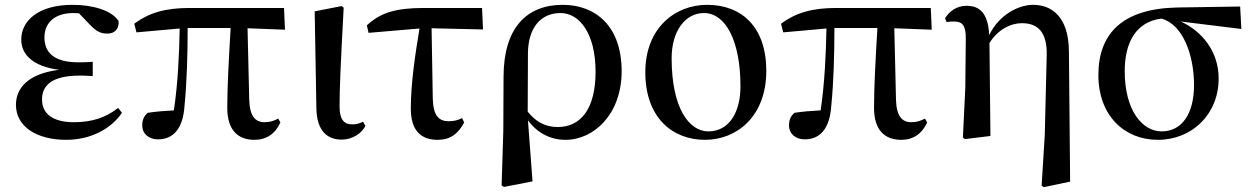

<svg xmlns="http://www.w3.org/2000/svg" viewBox="-20 -563 5182 795"><path d="M254 16C358 16 441 -31 485 -96L469 -116C418 -76 361 -57 286 -57C196 -57 154 -94 154 -151C154 -207 191 -250 311 -250C323 -250 334 -250 364 -248V-307C339 -305 322 -305 304 -305C202 -305 164 -347 164 -408C164 -470 208 -509 284 -509L307 -508L351 -462C382 -429 400 -424 426 -424C455 -424 474 -444 471 -476C442 -521 362 -543 281 -543C137 -543 68 -476 68 -399C68 -338 115 -288 225 -274C95 -258 46 -197 46 -129C46 -38 133 16 254 16Z M1034 16C1083 16 1120 -9 1141 -56L1132 -72C1114 -63 1100 -57 1075 -57C1038 -57 1014 -81 1012 -149L1005 -446L1160 -440L1156 -530H765C664 -530 597 -510 536 -465L545 -429L724 -445C722 -341 717 -221 700 -106C660 -104 626 -101 592 -96C576 -83 569 -66 569 -44C569 -9 596 14 634 14C699 14 738 -32 744 -125C754 -224 757 -343 757 -447H935C928 -328 921 -206 921 -117C921 -22 967 16 1034 16Z M1394 15C1443 15 1480 -14 1493 -42L1483 -59C1471 -53 1458 -48 1439 -48C1408 -48 1386 -63 1386 -123C1386 -197 1390 -286 1403 -531L1395 -538L1283 -516L1290 -116C1291 -25 1332 15 1394 15Z M1792 16C1845 16 1877 -9 1902 -56L1893 -74C1876 -65 1859 -61 1838 -61C1798 -61 1774 -83 1772 -154L1767 -446L1980 -441L1976 -530H1736C1617 -530 1555 -510 1499 -458L1506 -427L1717 -445C1700 -342 1681 -220 1681 -114C1681 -20 1725 16 1792 16Z M2057 205 2067 211 2185 188 2166 -65C2202 -15 2257 16 2321 16C2441 16 2554 -92 2554 -268C2554 -456 2445 -543 2310 -543C2160 -543 2065 -447 2065 -244L2064 -20ZM2165 -101 2166 -343C2167 -447 2218 -509 2301 -509C2379 -509 2446 -425 2446 -266C2446 -111 2384 -37 2289 -37C2236 -37 2196 -61 2165 -101Z M2899 16C3030 16 3153 -80 3153 -270C3153 -450 3052 -543 2908 -543C2775 -543 2652 -447 2652 -264C2652 -74 2766 16 2899 16ZM2913 -19C2834 -19 2761 -114 2761 -322C2761 -433 2816 -509 2895 -509C2984 -509 3046 -395 3046 -205C3046 -98 2999 -19 2913 -19Z M3712 16C3761 16 3798 -9 3819 -56L3810 -72C3792 -63 3778 -57 3753 -57C3716 -57 3692 -81 3690 -149L3683 -446L3838 -440L3834 -530H3443C3342 -530 3275 -510 3214 -465L3223 -429L3402 -445C3400 -341 3395 -221 3378 -106C3338 -104 3304 -101 3270 -96C3254 -83 3247 -66 3247 -44C3247 -9 3274 14 3312 14C3377 14 3416 -32 3422 -125C3432 -224 3435 -343 3435 -447H3613C3606 -328 3599 -206 3599 -117C3599 -22 3645 16 3712 16Z M4293 206 4302 212 4411 189 4406 -350C4405 -499 4330 -543 4258 -543C4199 -543 4118 -504 4076 -418C4071 -510 4036 -539 3982 -539C3940 -539 3910 -515 3893 -487L3900 -471C3911 -474 3920 -474 3930 -474C3965 -474 3979 -458 3979 -404L3977 -201L3967 6L3975 13L4081 0L4077 -385C4112 -441 4165 -467 4211 -467C4274 -467 4317 -434 4314 -332L4306 -4Z M4774 16C4916 16 5026 -90 5026 -238C5026 -350 4957 -434 4869 -474L5120 -443L5115 -536L4854 -532C4626 -527 4528 -423 4528 -252C4528 -85 4635 16 4774 16ZM4789 -486C4878 -462 4924 -335 4924 -211C4924 -89 4872 -19 4790 -19C4708 -19 4637 -109 4637 -268C4637 -389 4685 -473 4789 -486Z"/></svg>

Font: Noto Serif CJK KR SemiBold
Style: Regular
Weight: 600
Designer: Ryoko NISHIZUKA 西塚涼子 (kana & ideographs); Frank Grießhammer (Latin, Greek & Cyrillic); Wenlong ZHANG 张文龙 (bopomofo); San
Foundry: Adobe
Version: Version 2.001;hotconv 1.1.0;makeotfexe 2.6.0